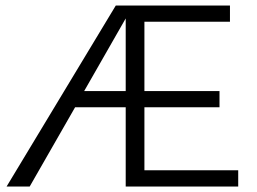

<svg xmlns="http://www.w3.org/2000/svg" viewBox="-20 -678 933 698"><path d="M505 -59H846V0H437V-288H253L88 0H4L401 -658H816V-599H505V-347H778V-288H505ZM286 -347H437V-611Z"/></svg>

Font: EauTestSC
Style: Regular
Weight: 400
Designer: Christian Thalmann (Catharsis Fonts)
Version: Version 0.001;PS 000.001;hotconv 1.0.88;makeotf.lib2.5.64775